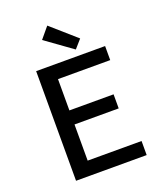

<svg xmlns="http://www.w3.org/2000/svg" viewBox="-157 -976 914 1078"><g transform="rotate(-20 300.0 -437.0)"><path d="M109 0V-655H521V-571H209V-384H473V-300H209V-84H531V0ZM360 -693 200 -808 255 -874 404 -743Z"/></g></svg>

Font: Source Code Pro Medium
Style: Regular
Weight: 500
Monospace: yes
Designer: Paul D. Hunt, Teo Tuominen
Foundry: Adobe Systems Incorporated
Version: Version 2.030;PS 1.000;hotconv 16.6.51;makeotf.lib2.5.65220